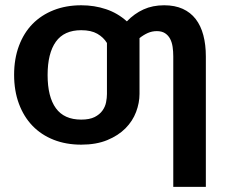

<svg xmlns="http://www.w3.org/2000/svg" viewBox="-20 -541 857 728"><path d="M385.5 -378Q372.5 -399.5 349 -413Q325.5 -426.5 288 -426.5Q223 -426.5 191.8 -382.8Q160.5 -339 160.5 -256.5Q160.5 -174 191.8 -130.8Q223 -87.5 288 -87.5Q319.5 -87.5 338.8 -97.2Q358 -107 368.5 -121.8Q379 -136.5 382.2 -153.2Q385.5 -170 385.5 -184.5ZM509 -185Q509 -151 496 -116.5Q483 -82 455.8 -54.5Q428.5 -27 386.8 -9.8Q345 7.5 288 7.5Q230.5 7.5 183.5 -11Q136.5 -29.5 103.2 -64Q70 -98.5 51.8 -147.5Q33.5 -196.5 33.5 -257.5Q33.5 -318 51.8 -367Q70 -416 103.2 -450Q136.5 -484 183.5 -502.5Q230.5 -521 288 -521Q338 -521 382 -506.2Q426 -491.5 461 -460Q489.5 -489.5 524 -505.2Q558.5 -521 602.5 -521Q643 -521 672.8 -507.5Q702.5 -494 722 -468.8Q741.5 -443.5 751 -407.5Q760.5 -371.5 760.5 -327V167.5H637V-327Q637 -346 634.5 -363.2Q632 -380.5 625 -393.8Q618 -407 605.8 -415Q593.5 -423 574.5 -423Q556.5 -423 540.2 -415.8Q524 -408.5 509 -396.5Z"/></svg>

Font: Lato 2
Style: Bold
Weight: 700
Designer: Lukasz Dziedzic with Adam Twardoch and Botio Nikoltchev
Foundry: tyPoland Lukasz Dziedzic
Version: Version 2.015; 2015-08-06; http://www.latofonts.com/